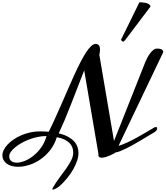

<svg xmlns="http://www.w3.org/2000/svg" viewBox="-119 -1277 1400 1623"><path d="M1187.5 -200.7Q1193.4 -203.6 1198.2 -203.6Q1203.6 -203.6 1206.5 -200Q1209.5 -196.3 1209.5 -190.9Q1209.5 -184.1 1204.1 -175.5Q1198.7 -167 1187.5 -160.2Q1159.7 -143.6 1128.7 -125Q1097.7 -106.4 1066.2 -87.6Q1034.7 -68.8 1003.7 -51.5Q972.7 -34.2 945.1 -20.8Q917.5 -7.3 894.8 1.5Q872.1 10.3 856.4 11.7Q856.4 13.7 844.2 20.8Q832 27.8 814.2 35.6Q796.4 43.5 776.4 49.8Q756.3 56.2 740.7 56.2Q728.5 56.2 720.5 51Q712.4 45.9 712.4 33.2Q712.4 32.2 712.9 29.8Q713.4 27.3 713.4 25.9L592.8 -682.1Q528.3 -517.6 476.8 -384Q425.3 -250.5 377.4 -149.9Q420.9 -139.6 452.4 -123Q483.9 -106.4 504.4 -85.2Q524.9 -64 534.7 -38.1Q544.4 -12.2 544.4 16.1Q544.4 46.9 532.5 82.8Q520.5 118.7 499.3 155.5Q478 192.4 448.7 228.5Q419.4 264.6 384.8 295.9Q380.9 299.3 373.3 304.4Q365.7 309.6 357.2 314.5Q348.6 319.3 340.6 322.8Q332.5 326.2 327.6 326.2Q323.2 326.2 323.2 322.3Q323.2 317.9 330.1 305.7Q356.4 260.7 386.5 221.2Q416.5 181.6 441.7 145.8Q466.8 109.9 483.4 77.1Q500 44.4 500 12.7Q500 -10.7 492.2 -31.5Q484.4 -52.2 467.5 -69.1Q450.7 -85.9 424.6 -98.1Q398.4 -110.4 361.3 -117.2Q341.3 -53.2 304 -6.3Q266.6 40.5 221.2 71.5Q175.8 102.5 126.7 117.7Q77.6 132.8 34.2 132.8Q5.9 132.8 -18.3 126.5Q-42.5 120.1 -60.3 107.7Q-78.1 95.2 -88.4 76.9Q-98.6 58.6 -98.6 34.2Q-98.6 13.2 -86.9 -10Q-75.2 -33.2 -54.2 -55.7Q-33.2 -78.1 -3.9 -98.1Q25.4 -118.2 60.5 -133.3Q95.7 -148.4 135.7 -157.5Q175.8 -166.5 218.3 -166.5Q238.8 -166.5 257.3 -165.5Q275.9 -164.6 293 -163.1Q320.8 -218.8 348.6 -280.3Q376.5 -341.8 403.8 -404.3Q431.2 -466.8 457.8 -528.3Q484.4 -589.8 510 -645.8Q535.6 -701.7 560.1 -749.3Q584.5 -796.9 606.9 -831.5Q629.4 -866.2 650.1 -886Q670.9 -905.8 689.5 -905.8Q700.2 -905.8 707.5 -901.6Q714.8 -897.5 719 -890.9Q723.1 -884.3 724.9 -875.5Q726.6 -866.7 726.6 -857.9Q726.6 -850.1 725.6 -842.5Q724.6 -835 723.6 -828.9Q722.7 -822.8 721.7 -818.6Q720.7 -814.5 720.7 -814L844.7 -85L1109.4 -752.9Q1116.7 -770.5 1127.2 -790.3Q1137.7 -810.1 1150.4 -826.9Q1163.1 -843.8 1177.7 -855Q1192.4 -866.2 1208.5 -866.2Q1225.1 -866.2 1235.1 -863.5Q1245.1 -860.8 1250.7 -856.9Q1256.3 -853 1258.5 -847.9Q1260.7 -842.8 1261.7 -837.9L882.8 -43.9Q920.4 -55.7 957.5 -73Q994.6 -90.3 1032.2 -110.8Q1069.8 -131.3 1108.4 -154.3Q1147 -177.2 1187.5 -200.7ZM273.9 -125Q273.9 -127 272 -127Q235.8 -127 198.7 -119.1Q161.6 -111.3 127 -98.1Q92.3 -85 61.8 -67.6Q31.2 -50.3 8.3 -31.2Q-14.6 -12.2 -27.8 7.1Q-41 26.4 -41 43.5Q-41 71.3 -23.4 84.7Q-5.9 98.1 22.5 98.1Q52.2 98.1 89.4 83.5Q126.5 68.8 162.4 40.5Q198.2 12.2 228.3 -29.3Q258.3 -70.8 273.9 -125ZM1059.1 -1257.3Q1060.5 -1257.3 1067.9 -1257.3Q1075.2 -1257.3 1085.4 -1256.3Q1095.7 -1255.4 1107.4 -1253.4Q1119.1 -1251.5 1128.9 -1247.3Q1138.7 -1243.2 1145.5 -1236.8Q1152.3 -1230.5 1152.8 -1221.2L938 -937L924.8 -925.3Q916 -925.3 911.1 -930.2Q906.2 -935.1 903.8 -940.4Z"/></svg>

Font: Meddon
Style: Regular
Weight: 400
Designer: Vernon Adams
Foundry: Vernon Adams
Version: Version 1.000